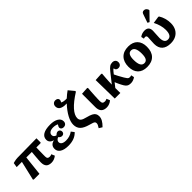

<svg xmlns="http://www.w3.org/2000/svg" viewBox="216 -2187 3781 3781"><g transform="rotate(-45 2106.5 -297.0)"><path d="M562 14Q485 14 449 -23.5Q413 -61 413 -141Q413 -165 416 -210.5Q419 -256 424 -309.5Q429 -363 433 -411H280L235 0H80L63 -9L157 -411H11L27 -508Q43 -513 65.5 -518Q88 -523 110 -526.5Q132 -530 148 -530L688 -537V-420L671 -411H559Q558 -357 557 -321Q556 -285 555.5 -259Q555 -233 555 -210.5Q555 -188 555 -161Q555 -125 569.5 -110Q584 -95 618 -95Q631 -95 643 -97.5Q655 -100 673 -108L702 -39Q672 -14 635 0Q598 14 562 14Z M1032 14Q918 14 855 -26Q792 -66 792 -138Q792 -240 902 -266V-268Q854 -280 828.5 -309Q803 -338 803 -380Q803 -457 871 -497.5Q939 -538 1068 -538Q1176 -538 1240.5 -499.5Q1305 -461 1305 -396Q1305 -356 1282.5 -333.5Q1260 -311 1221 -311Q1190 -311 1171 -327.5Q1152 -344 1152 -370Q1152 -390 1181 -432Q1164 -443 1133.5 -450Q1103 -457 1071 -457Q1012 -457 977.5 -433.5Q943 -410 943 -371Q943 -317 1009 -298Q1044 -337 1079 -337Q1106 -337 1123.5 -319.5Q1141 -302 1141 -274Q1141 -246 1123.5 -228.5Q1106 -211 1079 -211Q1037 -211 1006 -251Q976 -240 959 -219.5Q942 -199 942 -175Q942 -136 976 -114.5Q1010 -93 1071 -93Q1178 -93 1259 -153L1307 -91Q1210 14 1032 14Z M1762 230 1695 189Q1719 153 1728 132Q1737 111 1737 92Q1737 72 1727.5 59.5Q1718 47 1691.5 36.5Q1665 26 1614 13Q1495 -19 1442 -72.5Q1389 -126 1389 -214Q1389 -294 1442.5 -394Q1496 -494 1595 -600Q1557 -598 1532 -601Q1394 -615 1394 -716Q1394 -755 1417.5 -779.5Q1441 -804 1479 -804Q1512 -804 1531.5 -788Q1551 -772 1551 -746Q1551 -730 1532 -690Q1568 -672 1620 -669Q1651 -668 1664 -669Q1702 -704 1731.5 -727.5Q1761 -751 1791 -772L1887 -656V-637Q1711 -526 1623.5 -428Q1536 -330 1536 -249Q1536 -202 1567.5 -176Q1599 -150 1680 -131Q1752 -113 1793.5 -92Q1835 -71 1853 -41.5Q1871 -12 1871 30Q1871 79 1844.5 127Q1818 175 1762 230Z M2098 14Q1942 14 1942 -151Q1942 -190 1942 -244.5Q1942 -299 1942 -355Q1942 -411 1942 -456Q1942 -501 1942 -522L2090 -531L2107 -522Q2103 -477 2099.5 -427Q2096 -377 2093.5 -328.5Q2091 -280 2089.5 -239.5Q2088 -199 2088 -173Q2088 -131 2103.5 -113.5Q2119 -96 2156 -96Q2184 -96 2213 -112L2242 -43Q2215 -17 2176 -1.5Q2137 14 2098 14Z M2774 13Q2736 13 2710 3.5Q2684 -6 2663 -30Q2642 -54 2620 -97Q2611 -113 2599.5 -136.5Q2588 -160 2577 -185Q2566 -210 2558 -230L2486 -139L2487 0H2332L2323 -523L2486 -532L2502 -523Q2497 -463 2493.5 -415Q2490 -367 2488 -324Q2486 -281 2485 -235L2643 -435Q2689 -494 2723 -516.5Q2757 -539 2800 -539Q2842 -539 2866 -516.5Q2890 -494 2890 -455Q2890 -417 2867.5 -394.5Q2845 -372 2808 -372Q2775 -372 2756 -390Q2737 -408 2739 -436Q2721 -433 2693 -398L2654 -349Q2671 -312 2696 -265.5Q2721 -219 2752 -166Q2773 -132 2786 -115Q2799 -98 2811.5 -92.5Q2824 -87 2843 -87Q2854 -87 2863 -88.5Q2872 -90 2884 -95L2898 -31Q2873 -11 2839 1Q2805 13 2774 13Z M3224 14Q3100 14 3032 -55.5Q2964 -125 2964 -251Q2964 -386 3037 -462Q3110 -538 3243 -538Q3366 -538 3434 -468.5Q3502 -399 3502 -273Q3502 -135 3430 -60.5Q3358 14 3224 14ZM3238 -79Q3287 -79 3311 -119.5Q3335 -160 3335 -250Q3335 -444 3228 -444Q3132 -444 3132 -280Q3132 -177 3158.5 -128Q3185 -79 3238 -79Z M3883 13Q3765 13 3702.5 -44.5Q3640 -102 3640 -213Q3640 -266 3644.5 -313.5Q3649 -361 3649 -391Q3649 -435 3611 -435Q3592 -435 3572 -428L3559 -488Q3583 -509 3619 -521Q3655 -533 3691 -533Q3808 -533 3808 -413Q3808 -364 3803 -320.5Q3798 -277 3798 -224Q3798 -80 3895 -80Q4000 -80 4000 -245Q4000 -308 3981 -377Q3962 -446 3928 -510L4077 -532L4093 -523Q4126 -472 4145 -405Q4164 -338 4164 -269Q4164 -182 4129.5 -118.5Q4095 -55 4032 -21Q3969 13 3883 13ZM3881 -579 3842 -600 3898 -762Q3908 -797 3923 -810.5Q3938 -824 3965 -824Q4019 -824 4043 -762V-745Z"/></g></svg>

Font: Literata 7pt
Style: Bold
Weight: 700
Designer: Latin by Veronika Burian and Jose Scaglione. Greek by Irene Vlachou. Cyrillic by Vera Evstafieva.
Foundry: TypeTogether
Version: Version 3.002